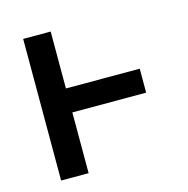

<svg xmlns="http://www.w3.org/2000/svg" viewBox="-83 -600 667 681"><g transform="rotate(-15 250.0 -260.0)"><path d="M60 0V-520H161V-311H432V-223H161V0Z"/></g></svg>

Font: Zed Mono Semibold
Style: Regular
Weight: 600
Monospace: yes
Designer: Belleve Invis
Foundry: Belleve Invis
Version: Version 1.0.0; ttfautohint (v1.8.4)